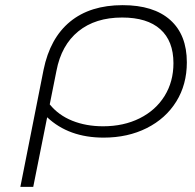

<svg xmlns="http://www.w3.org/2000/svg" viewBox="-20 -725 757 745"><path d="M705 -483Q705 -397 664 -331Q623 -265 549.5 -228Q476 -191 382 -191Q247 -191 163 -270L109 0H59L149 -454Q174 -577 252 -641Q330 -705 456 -705Q576 -705 640.5 -647.5Q705 -590 705 -483ZM653 -480Q653 -566 602 -611.5Q551 -657 454 -657Q350 -657 284 -603.5Q218 -550 199 -450L173 -320Q207 -278 260.5 -256.5Q314 -235 380 -235Q460 -235 522 -266Q584 -297 618.5 -352.5Q653 -408 653 -480Z"/></svg>

Font: Montserrat Alternates Light
Style: Italic
Weight: 300
Italic angle: -11.3°
Designer: Julieta Ulanovsky
Foundry: Julieta Ulanovsky
Version: Version 7.200